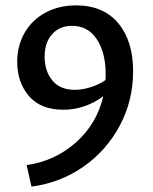

<svg xmlns="http://www.w3.org/2000/svg" viewBox="-20 -685 568 714"><path d="M475 -420Q475 -311 425.5 -218Q376 -125 290 -65Q204 -5 97 9L79 -71Q184 -86 262 -155Q340 -224 364 -327Q296 -277 215 -277Q131 -277 87.5 -328Q44 -379 44 -455Q44 -515 71.5 -563Q99 -611 149 -638Q199 -665 263 -665Q364 -665 419.5 -599Q475 -533 475 -420ZM372 -387Q373 -394 373 -409Q373 -489 340 -539Q307 -589 248 -589Q202 -589 174 -558Q146 -527 146 -474Q146 -421 174.5 -386Q203 -351 258 -351Q286 -351 316.5 -360.5Q347 -370 372 -387Z"/></svg>

Font: Ysabeau Infant Semibold
Style: Regular
Weight: 600
Designer: Christian Thalmann (Catharsis Fonts)
Version: Version 0.003